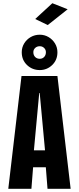

<svg xmlns="http://www.w3.org/2000/svg" viewBox="-20 -1172 490 1192"><path d="M418.5 0H275L264.5 -133.5H185.5L175 0H31.5L113.5 -700H336.5ZM223.5 -594.5 190.5 -238.5H259.5L226.5 -594.5ZM227 -737Q180.5 -737 147.8 -768.2Q115 -799.5 115 -847.5Q115 -877.5 130 -902.2Q145 -927 170.5 -941.8Q196 -956.5 227 -956.5Q256.5 -956.5 281.5 -941.8Q306.5 -927 321.5 -902.2Q336.5 -877.5 336.5 -847.5Q336.5 -799.5 304 -768.2Q271.5 -737 227 -737ZM227 -807Q243 -807 254 -818.2Q265 -829.5 265 -848Q265 -863.5 254 -874.2Q243 -885 227 -885Q209.5 -885 198.2 -874.2Q187 -863.5 187 -848Q187 -829.5 198.2 -818.2Q209.5 -807 227 -807ZM276.5 -1016.5 198.5 -1054 305 -1152 400 -1114.5Z"/></svg>

Font: Trispace Condensed SemiBold
Style: Regular
Weight: 600
Width: 3
Designer: Tyler Finck
Foundry: Etcetera Type Company
Version: Version 1.210; ttfautohint (v1.8.3)